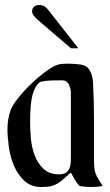

<svg xmlns="http://www.w3.org/2000/svg" viewBox="-20 -753 443 772"><path d="M258 -497Q269 -497 279 -496Q289 -495 300 -494Q329 -491 340.5 -470.5Q352 -450 354 -424Q358 -346 358 -267.5Q358 -189 358 -111Q358 -90 359.5 -77Q361 -64 365 -53.5Q369 -43 376 -32Q383 -21 393 -5Q382 -3 370 -2Q358 -1 347 -1Q335 -1 323 -2Q311 -3 300 -5Q289 -16 281 -30.5Q273 -45 265 -59Q248 -45 236.5 -34.5Q225 -24 213.5 -16.5Q202 -9 187 -5Q172 -1 147 -1Q105 -1 78.5 -25.5Q52 -50 36.5 -86Q21 -122 15.5 -162.5Q10 -203 10 -234Q10 -275 23 -311Q30 -330 53.5 -359.5Q77 -389 106.5 -417Q136 -445 166 -467Q196 -489 216 -494Q225 -496 236.5 -496.5Q248 -497 258 -497ZM142 -424Q127 -413 118.5 -393.5Q110 -374 106.5 -351Q103 -328 102 -305Q101 -282 101 -266Q101 -236 104 -199Q107 -162 119 -129.5Q131 -97 154.5 -74.5Q178 -52 218 -52Q236 -52 245.5 -59Q255 -66 259.5 -77Q264 -88 264.5 -101.5Q265 -115 265 -129V-380Q265 -396 257 -413Q249 -430 230 -430Q208 -430 186 -429.5Q164 -429 142 -424ZM132 -673Q120 -684 114.5 -692Q109 -700 109 -707Q109 -719 117 -726Q125 -733 137 -733Q149 -733 158 -728Q167 -723 178 -708L295 -559H265Z"/></svg>

Font: Augsburger Schrift CAT
Style: Regular
Weight: 400
Designer: Peter Wiegel nach Roos&Junge Offenbach
Foundry: CAT-Fonts, Peter Wiegel
Version: Version 1.000